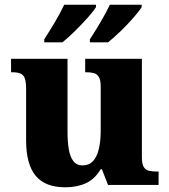

<svg xmlns="http://www.w3.org/2000/svg" viewBox="-20 -786 720 816"><path d="M257 10Q172 10 131.5 -39Q91 -88 91 -189V-407Q91 -436 86 -451.5Q81 -467 68 -473Q55 -479 30 -479H27V-536H267V-226Q267 -183 272.5 -151Q278 -119 292 -101Q306 -83 331 -83Q358 -83 375 -101Q392 -119 400 -152.5Q408 -186 408 -231V-418Q408 -446 400 -459Q392 -472 378 -475.5Q364 -479 346 -479H342V-536H583V-119Q583 -90 590.5 -77Q598 -64 612 -60.5Q626 -57 644 -57H654V0H439L413 -67H408Q383 -25 345.5 -7.5Q308 10 257 10ZM362 -619Q383 -651 407 -691.5Q431 -732 447 -766H582V-756Q572 -739 546.5 -710Q521 -681 491.5 -652.5Q462 -624 439 -606H362ZM168 -619Q189 -651 213 -691.5Q237 -732 253 -766H388V-756Q378 -739 352 -710Q326 -681 297 -652.5Q268 -624 245 -606H168Z"/></svg>

Font: Noto Serif Gujarati ExtraBold
Style: Regular
Weight: 800
Version: Version 2.102